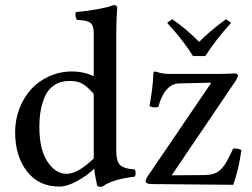

<svg xmlns="http://www.w3.org/2000/svg" viewBox="-20 -719 984 750"><path d="M346.2 -100.1V-352.1Q319.3 -382.8 300.5 -392.8Q281.7 -402.8 252 -402.8Q216.3 -402.8 191.7 -386.2Q167 -369.6 155 -341.1Q143.1 -312.5 138.4 -284.2Q133.8 -255.9 133.8 -222.2Q133.8 -135.3 165.3 -87.6Q196.8 -40 240.2 -40Q283.7 -40 346.2 -100.1ZM346.2 -421.9V-589.8Q346.2 -619.6 332.8 -629.9Q319.3 -640.1 280.8 -641.1Q272 -653.8 275.9 -671.9Q311 -674.3 357.7 -682.6Q404.3 -690.9 423.8 -699.2Q438 -699.2 438 -688Q438 -687 437.5 -682.1Q437 -677.2 436.5 -668.2Q436 -659.2 435.5 -647.5Q435.1 -635.7 434.6 -618.7Q434.1 -601.6 434.1 -583V-130.9Q434.1 -91.3 447.5 -75.9Q460.9 -60.5 505.9 -57.1Q509.8 -52.7 509.8 -43Q509.8 -33.2 505.9 -28.8Q420.9 -19.5 379.9 9.8Q368.2 12.7 359.9 6.8Q350.6 -31.7 348.1 -60.1Q320.3 -33.2 281.2 -11.7Q242.2 9.8 211.9 9.8Q131.3 9.8 85.2 -49.8Q39.1 -109.4 39.1 -203.1Q39.1 -251 55.7 -294.4Q72.3 -337.9 101.1 -369.9Q129.9 -401.9 171.9 -420.9Q213.9 -439.9 262.2 -439.9Q305.2 -439.9 346.2 -421.9ZM585 -439.9Q587.4 -439.5 595.7 -437Q604 -434.6 608.6 -433.6Q613.3 -432.6 623 -431.4Q632.8 -430.2 644 -430.2H829.1Q841.8 -430.2 857.7 -430.7Q873.5 -431.2 884.5 -431.6Q895.5 -432.1 897 -432.1Q901.9 -432.1 905.5 -429.9Q909.2 -427.7 909.2 -424.8Q909.2 -417.5 900.9 -403.8L651.9 -36.1V-34.2L778.8 -35.2Q816.4 -35.6 836.9 -52Q857.4 -68.4 877 -109.9L891.1 -139.2Q913.1 -139.2 922.9 -132.8Q912.6 -56.6 891.1 2.9L571.8 0Q548.8 0 548.8 -12.2Q548.8 -17.6 558.1 -32.2L804.2 -394L801.8 -396L679.2 -393.1Q623 -391.1 598.1 -300.8Q581.1 -296.9 564 -304.2Q578.1 -381.8 579.1 -434.1Q579.1 -435.5 581.3 -437.7Q583.5 -439.9 585 -439.9ZM782.2 -500H733.9Q696.3 -561 632.8 -629.9L652.8 -644Q709 -605.5 757.8 -555.2Q800.3 -598.6 862.8 -644L882.8 -629.9Q819.8 -560.1 782.2 -500Z"/></svg>

Font: Common Serif News
Style: Regular
Weight: 450
Designer: Philipp H. Poll, Khaled Hosny
Foundry: Stefan Peev, Context Ltd.
Version: Version 1.026